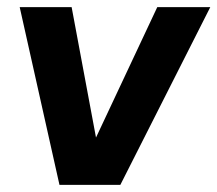

<svg xmlns="http://www.w3.org/2000/svg" viewBox="-20 -516 607 536"><path d="M146 0 35 -496H180L248 -132L419 -496H567L316 0Z"/></svg>

Font: Host Grotesk ExtraBold
Style: Italic
Weight: 800
Italic angle: -8°
Designer: Doğukan Karapınar
Foundry: Element Type
Version: Version 1.003; ttfautohint (v1.8.4.7-5d5b)